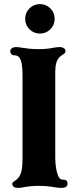

<svg xmlns="http://www.w3.org/2000/svg" viewBox="-20 -908 350 938"><path d="M40 -10Q40 -15 43.5 -18Q47 -21 55.5 -26.5Q64 -32 70 -40Q81 -53 85.5 -75Q90 -97 90 -130V-538Q90 -596 80 -618Q71 -638 50 -638H48Q40 -638 35 -644Q30 -650 30 -658Q30 -666 37.5 -672Q45 -678 60 -678Q69 -678 93 -674Q99 -673 119.5 -670.5Q140 -668 169 -668Q209 -668 237 -674Q257 -678 270 -678Q284 -678 292 -672.5Q300 -667 300 -658Q300 -653 296.5 -649Q293 -645 285 -640Q277 -635 270 -628Q250 -608 250 -558V-140Q250 -95 260 -60Q265 -44 271.5 -37Q278 -30 290 -30H292Q301 -30 305.5 -24.5Q310 -19 310 -10Q310 -1 302.5 4.5Q295 10 280 10Q272 10 263 9Q254 8 248 7Q211 0 169 0Q129 0 94 7Q81 10 70 10Q40 10 40 -10ZM103 -816Q103 -846 124 -867Q145 -888 175 -888Q205 -888 226 -867Q247 -846 247 -816Q247 -786 226 -765Q205 -744 175 -744Q145 -744 124 -765Q103 -786 103 -816Z"/></svg>

Font: Raigarh
Style: Bold
Weight: 700
Designer: jaikishan Patel
Foundry: MagicType
Version: Version 1.000